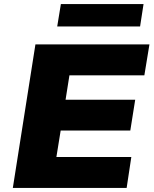

<svg xmlns="http://www.w3.org/2000/svg" viewBox="-20 -923 754 943"><path d="M43 0 154 -705H714L689 -553H321L302 -433H644L620 -282H278L257 -152H625L602 0ZM261 -793 279 -903H685L668 -793Z"/></svg>

Font: Nunito Sans 10pt SemiExpanded Black
Style: Italic
Weight: 900
Width: 6
Italic angle: -9°
Designer: Vernon Adams
Foundry: Vernon Adams
Version: Version 3.101;gftools[0.9.27]